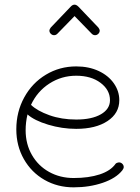

<svg xmlns="http://www.w3.org/2000/svg" viewBox="-20 -795 601 824"><path d="M511 -78Q511 -72 505 -64Q478 -30 421 -10.5Q364 9 296 9Q227 9 171 -23Q115 -55 82.5 -112Q50 -169 50 -240Q50 -315 84 -377Q118 -439 177 -474.5Q236 -510 307 -510Q361 -510 403 -490.5Q445 -471 468.5 -437.5Q492 -404 492 -365Q492 -309 441.5 -275.5Q391 -242 307 -242Q246 -242 186.5 -260Q127 -278 98 -304Q90 -270 90 -236Q90 -177 117 -130Q144 -83 191 -57Q238 -31 296 -31Q361 -31 408 -46.5Q455 -62 476 -92Q477 -94 482 -96Q487 -98 491 -98Q499 -98 505 -92Q511 -86 511 -78ZM113 -345Q140 -319 192 -300.5Q244 -282 307 -282Q374 -282 413 -304.5Q452 -327 452 -365Q452 -409 411.5 -439.5Q371 -470 307 -470Q244 -470 192 -436.5Q140 -403 113 -345ZM402 -677Q408 -669 408 -664Q408 -656 402 -650Q396 -644 388 -644Q380 -644 374 -650L300 -726L226 -650Q220 -644 212 -644Q204 -644 198 -650Q192 -656 192 -664Q192 -669 198 -677L283 -766Q291 -775 300 -775Q308 -775 317 -766Z"/></svg>

Font: Tsukimi Rounded Light
Style: Regular
Weight: 300
Designer: Takashi Funayama
Foundry: Takashi Funayama
Version: Version 1.032; ttfautohint (v1.8.3)